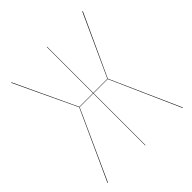

<svg xmlns="http://www.w3.org/2000/svg" viewBox="-186 -810 939 939"><g transform="rotate(-45 284.0 -340.0)"><path d="M532.2 -680.2 384.8 -359.9 544.9 0H542L382.8 -358.9H285.2V0H283.2V-358.9H189L25.9 0H22.9L187 -359.9L36.1 -680.2H39.1L189 -360.8H283.2V-680.2H285.2V-360.8H382.8L528.8 -680.2Z"/></g></svg>

Font: Fira Sans Compressed Two
Style: Regular
Weight: 100
Width: 1
Designer: Carrois Corporate & Edenspiekermann AG
Foundry: Carrois Corporate GbR & Edenspiekermann AG
Version: Version 4.203;PS 004.203;hotconv 1.0.88;makeotf.lib2.5.64775